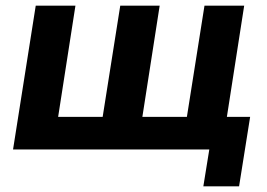

<svg xmlns="http://www.w3.org/2000/svg" viewBox="-20 -527 942 677"><path d="M697 130 718 0H26L106 -507H246L185 -115H342L404 -507H543L482 -115H639L701 -507H841L780 -115H862L823 130Z"/></svg>

Font: Mulish ExtraBold
Style: Italic
Weight: 800
Italic angle: -9°
Designer: Vernon Adams
Foundry: Vernon Adams
Version: Version 3.603; ttfautohint (v1.8.3)